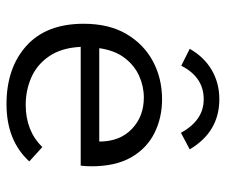

<svg xmlns="http://www.w3.org/2000/svg" viewBox="-72 -612 694 590"><g transform="rotate(90 275.0 -317.0)"><path d="M300 10Q189 10 121 -51Q53 -112 53 -227Q53 -305 84.5 -358.5Q116 -412 168.5 -440Q221 -468 285 -468Q342 -468 389 -444.5Q436 -421 463.5 -373Q491 -325 491 -251Q491 -242 490.5 -234Q490 -226 489 -218H124Q127 -159 152.5 -121.5Q178 -84 217.5 -66.5Q257 -49 302 -49Q382 -49 432 -100L476 -60Q412 10 300 10ZM128 -275H415Q415 -338 376.5 -375Q338 -412 280 -412Q245 -412 213 -397.5Q181 -383 158 -353Q135 -323 128 -275ZM182 -527 130 -553Q155 -597 195 -620.5Q235 -644 285 -644Q385 -644 439 -553L388 -526Q350 -596 285 -596Q217 -596 182 -527Z"/></g></svg>

Font: Inconsolata SemiExpanded
Style: Regular
Weight: 400
Width: 6
Monospace: yes
Designer: Raph Levien, Cyreal, Brenton Simpson
Foundry: Raph Levien, Cyreal, Google
Version: Version 3.000; ttfautohint (v1.8.2.53-6de2)